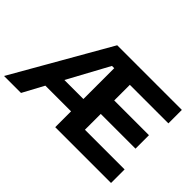

<svg xmlns="http://www.w3.org/2000/svg" viewBox="-119 -1010 1321 1321"><g transform="rotate(45 541.0 -350.0)"><path d="M-3 0 398 -700H1027V-569H652V-417H990V-286H652V-132H1038V0H495V-154H245L162 0ZM310 -274H495V-574H473Z"/></g></svg>

Font: Trueno
Style: SBd
Weight: 600
Designer: Julieta Ulanovsky
Foundry: Julieta Ulanovsky
Version: Version 3.001b